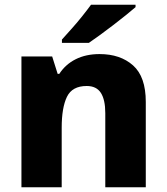

<svg xmlns="http://www.w3.org/2000/svg" viewBox="-20 -786 699 806"><path d="M398 -559Q485 -559 538.5 -511.5Q592 -464 592 -358V0H422V-311Q422 -367 403.5 -396Q385 -425 344 -425Q283 -425 261 -379.5Q239 -334 239 -250V0H70V-549H199L222 -476H229Q255 -516 298 -537.5Q341 -559 398 -559ZM549 -756Q533 -742 508 -722Q483 -702 454.5 -680Q426 -658 399 -638.5Q372 -619 353 -606H240V-620Q256 -638 279 -663.5Q302 -689 324 -716.5Q346 -744 362 -766H549Z"/></svg>

Font: Noto Sans Thai Looped ExtraBold
Style: Regular
Weight: 800
Designer: Sasikarn Vongin, Ben Mitchell
Foundry: The Fontpad Ltd
Version: Version 1.001; ttfautohint (v1.8.4.7-5d5b)